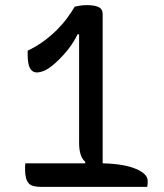

<svg xmlns="http://www.w3.org/2000/svg" viewBox="-20 -730 640 750"><path d="M79 -92H313V-98Q289 -118 289 -172V-596H283Q269 -567 249.5 -541.5Q230 -516 206 -493Q179 -467 159.5 -457Q140 -447 123 -447Q107 -447 97.5 -463Q88 -479 88 -519V-532Q151 -562 203 -614Q226 -637 243 -660.5Q260 -684 272 -704Q280 -706 292.5 -708Q305 -710 318 -710Q349 -710 365 -702.5Q381 -695 381 -675V-92Q464 -90 510.5 -70.5Q557 -51 557 -23Q557 -17 556.5 -11Q556 -5 555 0H141Q106 0 94 -12Q85 -21 81.5 -35Q78 -49 78 -66Q78 -74 78 -80Q78 -86 79 -92Z"/></svg>

Font: Recursive Mn Csl St
Style: Regular
Weight: 400
Monospace: yes
Version: Version 1.079;hotconv 1.0.112;makeotfexe 2.5.65598; ttfautoh